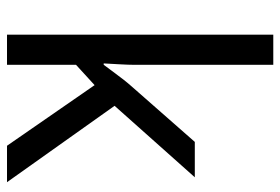

<svg xmlns="http://www.w3.org/2000/svg" viewBox="-146 -654 800 548"><g transform="rotate(90 254.0 -380.0)"><path d="M165 -363Q165 -347 163.5 -321Q162 -295 161 -276H165Q171 -284 182 -299Q193 -314 205 -329.5Q217 -345 226 -355L385 -536H486L282 -307L500 0H396L223 -250L165 -197V0H79V-760H165Z"/></g></svg>

Font: Noto Sans Display
Style: Regular
Weight: 400
Designer: Monotype Design Team
Foundry: Monotype Imaging Inc.
Version: Version 2.003